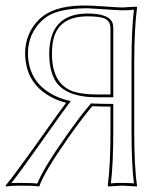

<svg xmlns="http://www.w3.org/2000/svg" viewBox="-20 -672 601 695"><path d="M219.2 -299.8Q193.4 -306.6 170.9 -317.9Q80.1 -363.3 71.8 -460.9Q71.3 -470.2 70.8 -479Q71.8 -554.2 124 -604Q172.4 -649.4 273.9 -651.9Q284.7 -651.9 297.9 -651.9Q309.6 -651.9 355.5 -648.9Q407.2 -645 422.9 -645L474.1 -647.9L476.1 -645Q466.3 -572.8 465.8 -444.8V-200.2Q465.8 -67.4 476.1 0L475.1 2.9Q473.1 2.9 422.9 0L372.1 2.9L370.1 0Q379.9 -72.3 379.9 -200.2V-286.1Q344.2 -286.1 314 -287.6Q279.8 -248 229 -175.8Q139.2 -48.3 122.1 2.9Q102.1 0 54.2 0Q21.5 0 2 2.9L0 0Q26.4 -29.8 159.7 -217.8Q197.8 -271.5 219.2 -299.8ZM296.9 -612.8Q195.8 -612.8 174.3 -533.7Q168 -508.8 168 -478Q168 -366.2 247.1 -340.3Q279.8 -330.1 332 -330.1H379.9V-568.8Q379.9 -599.1 352.1 -607.4Q332 -612.8 296.9 -612.8ZM221.7 -309.6 236.3 -306.2 227.1 -293.9Q203.1 -262.2 127 -154.3Q50.8 -46.4 21 -9.3Q33.2 -10.3 54.2 -9.8Q96.2 -9.8 115.2 -7.8Q138.2 -64.9 220.7 -181.6Q272.5 -254.9 306.2 -293.9L309.6 -297.9L314.5 -297.4Q345.7 -295.9 379.9 -295.9H390.1V-200.2Q390.1 -78.1 381.3 -8.3Q400.4 -10.3 422.9 -9.8Q446.3 -9.8 464.8 -8.3Q456.1 -76.2 456.1 -200.2V-444.8Q456.1 -566.9 464.8 -636.7Q445.8 -634.8 422.9 -634.8Q406.2 -634.8 353 -638.7Q309.1 -641.6 297.9 -642.1Q198.7 -642.1 153.8 -614.3Q141.1 -606 130.9 -596.7Q81.5 -548.8 81.1 -479Q82 -374.5 175.3 -327.1Q197.8 -315.9 221.7 -309.6ZM296.9 -623Q377.9 -623 388.2 -585.9Q390.1 -577.6 390.1 -568.8V-319.8H332Q214.8 -319.8 178.7 -382.3Q158.2 -419.4 158.2 -478Q159.2 -622.6 296.9 -623Z"/></svg>

Font: Linux Biolinum Outline O
Style: Bold
Weight: 700
Designer: Philipp H. Poll
Foundry: Philipp H. Poll
Version: Version 0.9.2